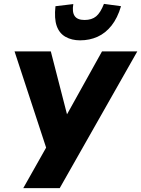

<svg xmlns="http://www.w3.org/2000/svg" viewBox="-20 -970 728 990"><path d="M100 0 236 -241 223 -193 55 -705H242L329 -367H318L506 -705H688L288 0ZM393 -762Q350 -762 318 -780Q286 -798 272.5 -836Q259 -874 266 -938L358 -949Q351 -908 365 -887.5Q379 -867 416 -867Q453 -867 475.5 -885.5Q498 -904 516 -950L604 -938Q586 -877 555 -838Q524 -799 483 -780.5Q442 -762 393 -762Z"/></svg>

Font: Nunito Sans 7pt Condensed Black
Style: Italic
Weight: 900
Width: 3
Italic angle: -9°
Designer: Vernon Adams
Foundry: Vernon Adams
Version: Version 3.101;gftools[0.9.27]